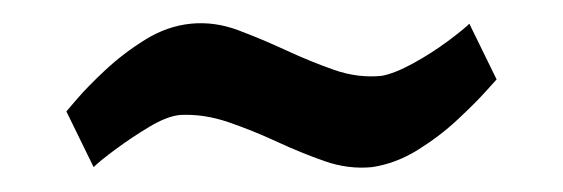

<svg xmlns="http://www.w3.org/2000/svg" viewBox="-20 -579 475 162"><path d="M36 -485Q36 -485 45 -495.5Q54 -506 69 -520Q84 -534 102.5 -545.5Q121 -557 141 -559Q161 -561 181 -553.5Q201 -546 221.5 -536.5Q242 -527 262 -520Q282 -513 302 -515Q313 -517 328.5 -525.5Q344 -534 357.5 -544Q371 -554 376 -559L399 -512Q399 -512 390 -502Q381 -492 366 -478Q351 -464 332.5 -452.5Q314 -441 294 -438Q274 -436 254 -443Q234 -450 213.5 -459.5Q193 -469 172.5 -476Q152 -483 132 -482Q121 -481 106 -472Q91 -463 77.5 -453Q64 -443 59 -438Z"/></svg>

Font: Genos ExtraBold
Style: Italic
Weight: 800
Italic angle: -8°
Version: Version 1.010